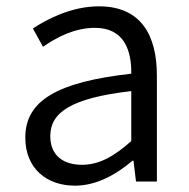

<svg xmlns="http://www.w3.org/2000/svg" viewBox="-20 -574 598 607"><path d="M217 13C285 13 347 -22 399 -66H402L410 0H476V-335C476 -465 424 -554 293 -554C206 -554 130 -514 84 -484L116 -426C157 -455 215 -486 280 -486C373 -486 396 -414 395 -341C163 -315 60 -257 60 -139C60 -41 128 13 217 13ZM239 -53C184 -53 139 -79 139 -144C139 -218 204 -264 395 -286V-128C340 -79 293 -53 239 -53Z"/></svg>

Font: Noto Sans HK DemiLight
Style: Regular
Weight: 350
Designer: Ryoko NISHIZUKA 西塚涼子 (kana, bopomofo & ideographs); Paul D. Hunt (Latin, Greek & Cyrillic); Sandoll Communications 산돌커뮤니
Foundry: Adobe
Version: Version 2.004;hotconv 1.0.118;makeotfexe 2.5.65603